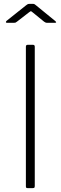

<svg xmlns="http://www.w3.org/2000/svg" viewBox="-20 -974 314 994"><path d="M151 -742Q160 -742 160 -732V-12Q160 -5 158 -2.5Q156 0 148 0H125Q118 0 116 -2Q114 -4 114 -10V-732Q114 -742 123 -742ZM208 -862 149 -910Q142 -916 140 -916Q138 -916 130 -910L68 -862Q63 -858 60.5 -857Q58 -856 53 -856H16Q11 -856 10.5 -859Q10 -862 14 -866L113 -945Q118 -949 122 -951.5Q126 -954 133 -954H151Q157 -954 160.5 -951Q164 -948 167 -946L265 -866Q277 -856 264 -856H223Q219 -856 215.5 -857.5Q212 -859 208 -862Z"/></svg>

Font: Libre Franklin Thin Thin
Style: Regular
Weight: 250
Version: Version 3.000